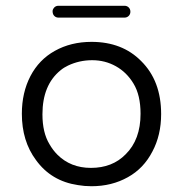

<svg xmlns="http://www.w3.org/2000/svg" viewBox="-20 -644 634 665"><path d="M182.6 -583H411.1Q419.9 -583 425.8 -588.9Q431.6 -594.7 431.6 -603.5Q431.6 -612.3 425.8 -618.2Q419.9 -624 411.1 -624H182.6Q173.8 -624 168 -618.2Q162.1 -611.3 162.1 -605.5Q162.1 -594.7 168 -588.9Q173.8 -583 182.6 -583ZM538.1 -249Q538.1 -364.3 468.8 -432.6Q403.3 -499 296.9 -499Q225.6 -499 169.9 -467.8Q115.2 -437.5 85.4 -380.4Q55.7 -323.2 55.7 -250Q55.7 -155.3 104.5 -89.8Q157.2 -16.6 250 -2.9Q272.5 1 296.9 1Q367.2 1 422.9 -30.3Q477.5 -60.5 507.8 -119.1Q538.1 -175.8 538.1 -249ZM415 -109.4Q369.1 -62.5 294.9 -62.5Q224.6 -62.5 178.7 -108.4Q163.1 -124 151.4 -144.5Q127 -184.6 127 -248Q127 -349.6 189.5 -400.4Q201.2 -410.2 215.8 -417Q254.9 -435.5 299.3 -435.5Q343.8 -435.5 381.3 -414.6Q418.9 -393.6 442.4 -354.5Q466.8 -314.5 466.8 -250Q466.8 -160.2 415 -109.4Z"/></svg>

Font: FakePearl
Style: ExtraLight
Weight: 300
Version: Version 1.2